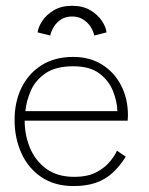

<svg xmlns="http://www.w3.org/2000/svg" viewBox="-20 -614 500 646"><path d="M63 -208Q63 -159.5 81 -116.2Q99 -73 136 -46Q173 -19 229.5 -19Q275 -19 304.2 -34.5Q333.5 -50 350.2 -70.8Q367 -91.5 373.5 -107L403 -87Q383 -54.5 358.5 -32.2Q334 -10 302.2 1Q270.5 12 228 12Q163.5 12 119 -18.2Q74.5 -48.5 51.8 -99.2Q29 -150 29 -210.5Q29 -270.5 52.2 -318.5Q75.5 -366.5 119.8 -394.5Q164 -422.5 226.5 -422.5Q282 -422.5 323.2 -396.8Q364.5 -371 387.5 -326.5Q410.5 -282 410.5 -225Q410.5 -220.5 410 -216.2Q409.5 -212 409.5 -208ZM375 -240Q374 -272.5 360.2 -307.5Q346.5 -342.5 314.5 -366.8Q282.5 -391 226.5 -391Q167.5 -391 133.2 -367.5Q99 -344 83.8 -309Q68.5 -274 65.5 -240ZM149 -494.5 106.5 -505Q108.5 -522.5 122.2 -543.5Q136 -564.5 161.2 -579.5Q186.5 -594.5 222.5 -594.5Q258.5 -594.5 283.5 -579.8Q308.5 -565 322.5 -544.2Q336.5 -523.5 338.5 -505L297 -494.5Q294.5 -508.5 285.2 -523.2Q276 -538 260.2 -548.2Q244.5 -558.5 222.5 -558.5Q200.5 -558.5 185 -548.2Q169.5 -538 160.8 -523.2Q152 -508.5 149 -494.5Z"/></svg>

Font: League Spartan Thin Thin
Style: Regular
Weight: 250
Version: Version 2.002